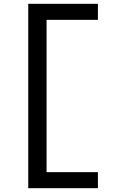

<svg xmlns="http://www.w3.org/2000/svg" viewBox="-20 -843 640 1006"><path d="M128 143V-823H493V-739H224V59H493V143Z"/></svg>

Font: Iosevka SS04 Medium Extended
Style: Regular
Weight: 500
Width: 7
Monospace: yes
Designer: Belleve Invis
Foundry: Belleve Invis
Version: Version 19.0.0; ttfautohint (v1.8.4)